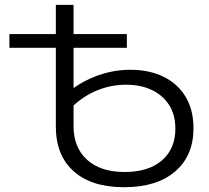

<svg xmlns="http://www.w3.org/2000/svg" viewBox="-20 -762 859 788"><path d="M489.4 6.4Q355.7 6.4 282.5 -59Q209.2 -124.3 209.2 -242.5V-742H281.9V-244.2Q281.9 -156.5 337.3 -106.3Q392.6 -56.1 491.6 -56.1Q590.1 -56.1 644.9 -104Q699.7 -151.8 699.7 -233.1Q699.7 -291.5 673.7 -331.6Q647.8 -371.8 602.4 -393Q557.1 -414.3 496.8 -414.3Q435.9 -414.3 379 -391.2Q322.1 -368.2 274.2 -321.9L261.1 -385.5Q319.7 -430.6 383.8 -453.1Q447.8 -475.6 514.9 -475.6Q592.5 -475.6 650.6 -447.3Q708.7 -419.1 741.4 -365.4Q774.1 -311.8 774.1 -235.4Q774.1 -123 698.8 -58.3Q623.6 6.4 489.4 6.4ZM18.6 -565.8V-622.2H500.6V-565.8Z"/></svg>

Font: Montserrat Alternates Thin
Style: Regular
Weight: 100
Designer: Julieta Ulanovsky
Foundry: Julieta Ulanovsky
Version: Version 9.000